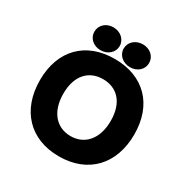

<svg xmlns="http://www.w3.org/2000/svg" viewBox="-187 -987 1127 1158"><g transform="rotate(30 377.0 -407.5)"><path d="M706 -330C706 -537 580 -666 377 -666C175 -666 49 -537 49 -330C49 -122 175 12 377 12C580 12 706 -122 706 -330ZM212 -330C212 -458 280 -525 377 -525C474 -525 542 -458 542 -330C542 -201 473 -129 377 -129C281 -129 212 -201 212 -330ZM363 -747C363 -793 324 -827 274 -827C224 -827 187 -792 187 -747C187 -702 225 -668 274 -668C324 -668 363 -702 363 -747ZM568 -747C568 -793 530 -827 480 -827C430 -827 391 -793 391 -747C391 -702 430 -668 480 -668C530 -668 568 -702 568 -747Z"/></g></svg>

Font: Falling Sky
Style: ExBd
Weight: 400
Designer: Paul D. Hunt
Foundry: Adobe Systems Incorporated
Version: Version 1.02